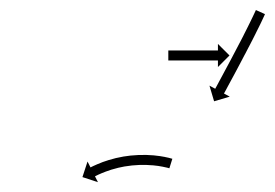

<svg xmlns="http://www.w3.org/2000/svg" viewBox="-20 -560 551 385"><path d="M318.5 -222.8C318.9 -222.7 319.3 -222.6 319.6 -222.5L325.6 -241.6C325.2 -241.7 324.8 -241.9 324.3 -242C324.3 -242 324.3 -242 324.3 -242C324.2 -242 324.2 -242 324.2 -242C322.6 -242.5 321 -242.9 319.3 -243.3C319.3 -243.3 319.3 -243.3 319.3 -243.3C319.2 -243.4 319.2 -243.4 319.2 -243.4C316.6 -244 313.9 -244.6 311.3 -245.1C311.3 -245.1 311.2 -245.1 311.2 -245.1C311.2 -245.2 311.1 -245.2 311.1 -245.2C307.6 -245.8 304.1 -246.4 300.6 -247C300.6 -247 300.6 -247 300.6 -247C300.5 -247 300.5 -247 300.5 -247C296.3 -247.6 292.1 -248 287.9 -248.5C287.9 -248.5 287.9 -248.5 287.8 -248.5C287.8 -248.5 287.7 -248.5 287.7 -248.5C283 -248.8 278.3 -249.1 273.6 -249.3C273.6 -249.3 273.5 -249.3 273.5 -249.3C273.4 -249.3 273.4 -249.3 273.4 -249.3C268.3 -249.4 263.3 -249.4 258.3 -249.2C258.3 -249.2 258.2 -249.2 258.2 -249.2C258.1 -249.2 258 -249.2 258 -249.2C252.8 -249 247.7 -248.6 242.5 -248.1C242.5 -248.1 242.4 -248.1 242.4 -248.1C242.3 -248.1 242.2 -248.1 242.2 -248.1C237.1 -247.5 231.9 -246.8 226.8 -246C226.8 -246 226.7 -246 226.7 -246C226.6 -246 226.6 -245.9 226.6 -245.9C221.6 -245 216.7 -244 211.8 -242.9C211.8 -242.9 211.7 -242.9 211.7 -242.9C211.6 -242.8 211.6 -242.8 211.6 -242.8C207 -241.7 202.5 -240.4 198 -239.1C198 -239.1 197.9 -239.1 197.9 -239.1C197.8 -239 197.8 -239 197.8 -239C193.7 -237.7 189.8 -236.4 185.8 -235C185.8 -235 185.7 -234.9 185.7 -234.9C185.7 -234.9 185.6 -234.9 185.6 -234.9C182.3 -233.6 179 -232.3 175.7 -230.9C175.7 -230.9 175.7 -230.9 175.6 -230.9C175.6 -230.9 175.6 -230.9 175.6 -230.9C173 -229.8 170.5 -228.7 168 -227.5C168 -227.5 168 -227.5 168 -227.5C168 -227.5 167.9 -227.5 167.9 -227.5C166.3 -226.7 164.8 -225.9 163.2 -225.2C163.2 -225.2 163.2 -225.2 163.1 -225.1C163.1 -225.1 163.1 -225.1 163.1 -225.1C162.6 -224.9 162 -224.6 161.5 -224.3L155.5 -236.1L145.3 -204.9L176.4 -194.7L170.5 -206.4C171 -206.7 171.5 -207 172.1 -207.3C172.1 -207.3 172.1 -207.2 172.1 -207.2C172 -207.2 172 -207.2 172 -207.2C173.5 -208 175 -208.7 176.5 -209.4C176.5 -209.4 176.5 -209.4 176.5 -209.4C176.5 -209.4 176.4 -209.4 176.4 -209.4C178.8 -210.5 181.2 -211.5 183.5 -212.5C183.5 -212.5 183.5 -212.5 183.5 -212.5C183.4 -212.5 183.4 -212.5 183.4 -212.5C186.5 -213.8 189.6 -215 192.8 -216.2C192.8 -216.2 192.7 -216.2 192.7 -216.2C192.6 -216.2 192.6 -216.1 192.6 -216.1C196.3 -217.5 200.1 -218.8 203.9 -220C203.9 -220 203.8 -220 203.8 -219.9C203.7 -219.9 203.7 -219.9 203.7 -219.9C207.9 -221.2 212.2 -222.4 216.5 -223.4C216.5 -223.4 216.4 -223.4 216.4 -223.4C216.3 -223.4 216.3 -223.4 216.3 -223.4C220.9 -224.5 225.5 -225.4 230.2 -226.3C230.2 -226.3 230.1 -226.3 230.1 -226.3C230 -226.2 230 -226.2 230 -226.2C234.8 -227 239.7 -227.7 244.5 -228.2C244.5 -228.2 244.5 -228.2 244.4 -228.2C244.4 -228.2 244.3 -228.2 244.3 -228.2C249.2 -228.7 254.1 -229 259 -229.2C259 -229.2 258.9 -229.2 258.9 -229.2C258.8 -229.2 258.8 -229.2 258.8 -229.2C263.5 -229.4 268.3 -229.4 273 -229.3C273 -229.3 273 -229.3 272.9 -229.3C272.9 -229.3 272.8 -229.3 272.8 -229.3C277.3 -229.1 281.7 -228.9 286.1 -228.5C286.1 -228.5 286.1 -228.5 286 -228.5C286 -228.5 285.9 -228.6 285.9 -228.6C289.9 -228.2 293.8 -227.7 297.8 -227.2C297.8 -227.2 297.7 -227.2 297.7 -227.2C297.6 -227.2 297.6 -227.2 297.6 -227.2C300.9 -226.7 304.1 -226.1 307.4 -225.5C307.4 -225.5 307.3 -225.5 307.3 -225.5C307.3 -225.5 307.2 -225.5 307.2 -225.5C309.7 -225 312.1 -224.5 314.5 -223.9C314.5 -223.9 314.5 -223.9 314.4 -223.9C314.4 -223.9 314.4 -224 314.4 -224C315.8 -223.6 317.2 -223.2 318.7 -222.8C318.7 -222.8 318.6 -222.8 318.6 -222.8C318.6 -222.8 318.5 -222.8 318.5 -222.8ZM510.5 -529.8C510.8 -530.4 511.1 -531 511.3 -531.7L493.1 -539.9C492.8 -539.3 492.6 -538.7 492.3 -538L492.3 -538L492.3 -538.1C491.5 -536.3 490.7 -534.6 489.9 -532.9L489.9 -532.9L489.9 -532.9C488.7 -530.2 487.4 -527.5 486.1 -524.9L486.1 -524.9L486.1 -524.9C484.5 -521.5 482.8 -518 481.1 -514.6L481.1 -514.6L481.1 -514.6C479.2 -510.6 477.2 -506.5 475.1 -502.5L475.1 -502.5L475.1 -502.5C472.9 -498.1 470.6 -493.6 468.3 -489.1L468.3 -489.1L468.4 -489.1C465.9 -484.4 463.5 -479.6 461 -474.8L461 -474.9L461 -474.9C458.5 -470 455.9 -465.1 453.3 -460.2L453.3 -460.2L453.3 -460.2C450.8 -455.3 448.2 -450.4 445.6 -445.5L445.6 -445.5L445.6 -445.5C443.1 -440.8 440.6 -436.1 438.1 -431.4C435.8 -427 433.4 -422.6 431 -418.2C428.9 -414.3 426.8 -410.3 424.7 -406.4C422.9 -403.1 421.1 -399.7 419.3 -396.4C417.9 -393.8 416.6 -391.3 415.2 -388.7C414.3 -387.1 413.4 -385.4 412.5 -383.8C412.2 -383.2 411.9 -382.6 411.6 -382L400 -388.3L409.3 -356.9L440.7 -366.2L429.1 -372.5C429.5 -373.1 429.8 -373.7 430.1 -374.3C431 -375.9 431.9 -377.6 432.8 -379.2C434.2 -381.8 435.5 -384.3 436.9 -386.9C438.7 -390.2 440.5 -393.6 442.3 -396.9C444.4 -400.9 446.6 -404.8 448.7 -408.7C451 -413.2 453.4 -417.6 455.8 -422C458.3 -426.7 460.8 -431.4 463.3 -436.2L463.3 -436.2L463.3 -436.2C465.9 -441.1 468.5 -446 471 -450.9L471 -450.9L471.1 -450.9C473.6 -455.8 476.2 -460.7 478.7 -465.6L478.8 -465.6L478.8 -465.7C481.2 -470.4 483.7 -475.2 486.2 -480L486.2 -480L486.2 -480C488.5 -484.5 490.7 -489 493 -493.5L493 -493.6L493 -493.6C495.1 -497.6 497.1 -501.7 499.1 -505.8L499.1 -505.8L499.1 -505.8C500.8 -509.3 502.5 -512.8 504.2 -516.2L504.2 -516.2L504.2 -516.3C505.5 -519 506.7 -521.7 508 -524.4L508 -524.4L508 -524.4C508.9 -526.2 509.7 -528 510.5 -529.8L510.5 -529.8ZM318.6 -458.8C318.2 -458.8 317.9 -458.8 317.5 -458.8V-438.8C317.9 -438.8 318.2 -438.8 318.6 -438.8C319.7 -438.8 320.7 -438.8 321.8 -438.8C323.4 -438.8 325 -438.8 326.7 -438.8C328.8 -438.8 330.9 -438.8 333 -438.8C335.6 -438.8 338.1 -438.8 340.6 -438.8C343.4 -438.8 346.2 -438.8 349 -438.8C352 -438.8 355 -438.8 358 -438.8C361.1 -438.8 364.2 -438.8 367.2 -438.8C370.3 -438.8 373.4 -438.8 376.5 -438.8C379.5 -438.8 382.5 -438.8 385.5 -438.8C388.3 -438.8 391.1 -438.8 393.9 -438.8C396.4 -438.8 398.9 -438.8 401.5 -438.8C403.6 -438.8 405.7 -438.8 407.8 -438.8C409.5 -438.8 411.1 -438.8 412.7 -438.8C413.8 -438.8 414.8 -438.8 415.9 -438.8C416.3 -438.8 416.6 -438.8 417 -438.8V-425.6L440.2 -448.8L417 -471.9V-458.8C416.6 -458.8 416.3 -458.8 415.9 -458.8C414.8 -458.8 413.8 -458.8 412.7 -458.8C411.1 -458.8 409.5 -458.8 407.8 -458.8C405.7 -458.8 403.6 -458.8 401.5 -458.8C398.9 -458.8 396.4 -458.8 393.9 -458.8C391.1 -458.8 388.3 -458.8 385.5 -458.8C382.5 -458.8 379.5 -458.8 376.5 -458.8C373.4 -458.8 370.3 -458.8 367.2 -458.8C364.2 -458.8 361.1 -458.8 358 -458.8C355 -458.8 352 -458.8 349 -458.8C346.2 -458.8 343.4 -458.8 340.6 -458.8C338.1 -458.8 335.6 -458.8 333 -458.8C330.9 -458.8 328.8 -458.8 326.7 -458.8C325 -458.8 323.4 -458.8 321.8 -458.8C320.7 -458.8 319.7 -458.8 318.6 -458.8Z"/></svg>

Font: FRB American Cursive Just Arrows
Style: Bold Italic
Weight: 700
Italic angle: -25°
Version: Version 2.0;Modular Font Editor K font №1